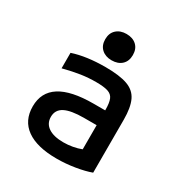

<svg xmlns="http://www.w3.org/2000/svg" viewBox="-173 -861 946 999"><g transform="rotate(30 300.0 -362.0)"><path d="M308 10Q190 10 127.5 -34.5Q65 -79 65 -164Q65 -334 332 -334H402V-337Q402 -379 393 -400.5Q384 -422 359.5 -430Q335 -438 288 -438Q242 -438 198.5 -431.5Q155 -425 96 -410V-503Q177 -530 292 -530Q376 -530 423.5 -513Q471 -496 490.5 -454.5Q510 -413 510 -340V-22Q472 -8 417 1Q362 10 308 10ZM402 -245H327Q248 -245 211 -225.5Q174 -206 174 -164Q174 -124 206 -102.5Q238 -81 296 -81Q324 -81 351.5 -86Q379 -91 402 -100ZM300 -576Q263 -576 240 -597Q217 -618 217 -655Q217 -692 240 -713Q263 -734 300 -734Q338 -734 360.5 -713Q383 -692 383 -655Q383 -618 360.5 -597Q338 -576 300 -576Z"/></g></svg>

Font: M PLUS Code Latin 60 Medium
Style: Regular
Weight: 500
Width: 7
Monospace: yes
Designer: Coji Morishita
Foundry: UNDERFOREST DESIGN
Version: Version 1.005; ttfautohint (v1.8.3)